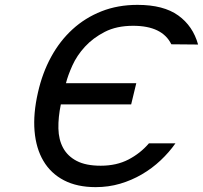

<svg xmlns="http://www.w3.org/2000/svg" viewBox="-20 -756 834 789"><path d="M684 -574Q647 -650 527 -650Q459 -650 410.5 -625Q362 -600 329 -564Q296 -528 277.5 -487Q259 -446 251 -414H540L519 -327H230Q219 -274 220 -228Q221 -182 239.5 -148Q258 -114 295.5 -94.5Q333 -75 394 -75Q459 -75 508 -100.5Q557 -126 592 -167H701Q675 -130 640 -97Q605 -64 563 -39.5Q521 -15 473.5 -1Q426 13 373 13Q297 13 243 -15Q189 -43 158.5 -94.5Q128 -146 122 -217.5Q116 -289 136 -376Q154 -456 190 -522Q226 -588 278 -635.5Q330 -683 397 -709.5Q464 -736 545 -736Q652 -736 712.5 -692.5Q773 -649 794 -573Z"/></svg>

Font: Perun
Style: Italic
Weight: 400
Italic angle: -12°
Foundry: Copyright (c) Stefan Peev, Context Ltd, 2016
Version: Version 1.027